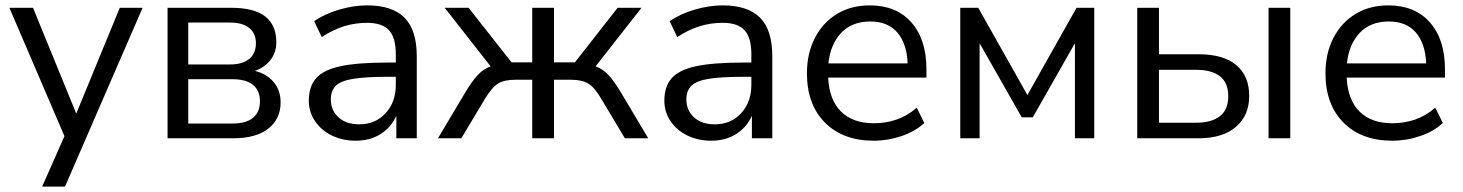

<svg xmlns="http://www.w3.org/2000/svg" viewBox="-20 -515 5447 715"><path d="M137 180 220 -8 15 -486H103L264 -92L426 -486H511L222 180Z M604 0V-486H841Q927 -486 968 -453.5Q1009 -421 1009 -358Q1009 -320 987.5 -292Q966 -264 929 -251Q974 -240 999.5 -209Q1025 -178 1025 -134Q1025 -72 979 -36Q933 0 849 0ZM681 -275H837Q883 -275 908 -295.5Q933 -316 933 -354Q933 -391 908 -411Q883 -431 837 -431H681ZM681 -55H846Q896 -55 922 -76Q948 -97 948 -138Q948 -178 922 -199Q896 -220 846 -220H681Z M1305 9Q1255 9 1215.5 -10.5Q1176 -30 1153 -64Q1130 -98 1130 -140Q1130 -193 1157.5 -224Q1185 -255 1248.5 -268.5Q1312 -282 1422 -282H1454V-313Q1454 -375 1428.5 -402.5Q1403 -430 1347 -430Q1303 -430 1262 -417.5Q1221 -405 1178 -377L1150 -436Q1188 -463 1242.5 -479Q1297 -495 1347 -495Q1441 -495 1486.5 -449Q1532 -403 1532 -306V0H1456V-84Q1437 -41 1397.5 -16Q1358 9 1305 9ZM1318 -52Q1378 -52 1416 -93.5Q1454 -135 1454 -199V-229H1423Q1342 -229 1295.5 -221.5Q1249 -214 1230.5 -195.5Q1212 -177 1212 -145Q1212 -104 1240.5 -78Q1269 -52 1318 -52Z M1611 0 1711 -168Q1737 -212 1758.5 -235Q1780 -258 1807 -268L1636 -486H1725L1885 -283H1962V-486H2043V-283H2121L2280 -486H2369L2198 -268Q2225 -258 2246.5 -235Q2268 -212 2294 -168L2394 0H2307L2219 -147Q2194 -190 2170.5 -204Q2147 -218 2106 -218H2043V0H1962V-218H1899Q1858 -218 1835 -204Q1812 -190 1786 -147L1698 0Z M2629 9Q2579 9 2539.5 -10.5Q2500 -30 2477 -64Q2454 -98 2454 -140Q2454 -193 2481.5 -224Q2509 -255 2572.5 -268.5Q2636 -282 2746 -282H2778V-313Q2778 -375 2752.5 -402.5Q2727 -430 2671 -430Q2627 -430 2586 -417.5Q2545 -405 2502 -377L2474 -436Q2512 -463 2566.5 -479Q2621 -495 2671 -495Q2765 -495 2810.5 -449Q2856 -403 2856 -306V0H2780V-84Q2761 -41 2721.5 -16Q2682 9 2629 9ZM2642 -52Q2702 -52 2740 -93.5Q2778 -135 2778 -199V-229H2747Q2666 -229 2619.5 -221.5Q2573 -214 2554.5 -195.5Q2536 -177 2536 -145Q2536 -104 2564.5 -78Q2593 -52 2642 -52Z M3234 9Q3119 9 3052 -58.5Q2985 -126 2985 -242Q2985 -317 3015 -374.5Q3045 -432 3097.5 -463.5Q3150 -495 3219 -495Q3318 -495 3374 -431.5Q3430 -368 3430 -257V-226H3064Q3068 -143 3112 -99.5Q3156 -56 3234 -56Q3278 -56 3318 -69.5Q3358 -83 3394 -114L3422 -57Q3389 -26 3338 -8.5Q3287 9 3234 9ZM3221 -435Q3152 -435 3112 -392Q3072 -349 3065 -279H3360Q3357 -353 3321.5 -394Q3286 -435 3221 -435Z M3556 0V-486H3623L3806 -161L3989 -486H4055V0H3983V-354L3826 -78H3785L3628 -354V0Z M4215 0V-486H4296V-313H4443Q4536 -313 4584 -272.5Q4632 -232 4632 -158Q4632 -85 4582.5 -42.5Q4533 0 4443 0ZM4704 0V-486H4785V0ZM4296 -58H4435Q4491 -58 4522.5 -82Q4554 -106 4554 -157Q4554 -207 4523 -231Q4492 -255 4435 -255H4296Z M5165 9Q5050 9 4983 -58.5Q4916 -126 4916 -242Q4916 -317 4946 -374.5Q4976 -432 5028.5 -463.5Q5081 -495 5150 -495Q5249 -495 5305 -431.5Q5361 -368 5361 -257V-226H4995Q4999 -143 5043 -99.5Q5087 -56 5165 -56Q5209 -56 5249 -69.5Q5289 -83 5325 -114L5353 -57Q5320 -26 5269 -8.5Q5218 9 5165 9ZM5152 -435Q5083 -435 5043 -392Q5003 -349 4996 -279H5291Q5288 -353 5252.5 -394Q5217 -435 5152 -435Z"/></svg>

Font: Nunito Sans
Style: Regular
Weight: 400
Designer: Vernon Adams
Foundry: Vernon Adams
Version: Version 3.101; ttfautohint (v1.8.4.7-5d5b);gftools[0.9.27]